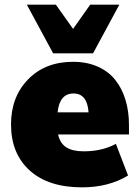

<svg xmlns="http://www.w3.org/2000/svg" viewBox="-20 -785 595 817"><path d="M206.1 -558.1 94.2 -765.1H217.8L291 -662.1L363.8 -765.1H487.8L376 -558.1ZM329.1 12.2Q186 12.2 106.4 -59.6Q26.9 -131.3 26.9 -255.9Q26.9 -372.6 99.6 -447.3Q172.4 -522 291 -522Q349.6 -522 395.5 -501.7Q441.4 -481.4 470.2 -445.3Q499 -409.2 513.9 -360.4Q528.8 -311.5 528.8 -252.9V-212.9H227.1Q235.4 -175.3 262 -158.2Q288.6 -141.1 335.9 -141.1Q415 -141.1 473.1 -172.9L524.9 -38.1Q441.9 12.2 329.1 12.2ZM293 -387.2Q233.4 -387.2 225.1 -307.1H356.9Q351.1 -387.2 293 -387.2Z"/></svg>

Font: Mulish ExtraBlack
Style: Regular
Weight: 1000
Designer: Vernon Adams
Foundry: Vernon Adams
Version: Version 3.603; ttfautohint (v1.8.3)